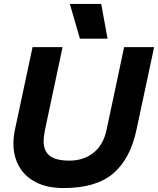

<svg xmlns="http://www.w3.org/2000/svg" viewBox="-20 -938 801 973"><path d="M334 -918H493L525 -742H385ZM48 -211Q48 -244 56 -282L145 -699H297L208 -280Q201 -243 201 -224Q201 -173 232 -148.5Q263 -124 332 -124Q404 -124 454 -164Q504 -204 520 -280L609 -699H761L672 -282Q641 -134 554.5 -59.5Q468 15 302 15Q220 15 163 -14Q106 -43 77 -94Q48 -145 48 -211Z"/></svg>

Font: Prompt Semibold
Style: Italic
Weight: 600
Italic angle: -12°
Designer: Katatrad Team
Foundry: CadsonDemak
Version: Version 1.000